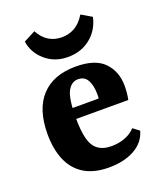

<svg xmlns="http://www.w3.org/2000/svg" viewBox="-122 -710 675 800"><g transform="rotate(-20 215.5 -310.0)"><path d="M30 -208Q30 -318 83.5 -375.5Q137 -433 236 -433Q323 -433 362 -392Q401 -351 401 -288Q401 -273 399.5 -257Q398 -241 395 -227H120V-275H281Q282 -280 282 -284Q282 -288 282 -294Q282 -332 269 -356Q256 -380 227 -380Q198 -380 181 -348.5Q164 -317 164 -231Q164 -175 173 -139.5Q182 -104 204.5 -87Q227 -70 265 -70Q295 -70 323 -80Q351 -90 370 -111L398 -90Q384 -41 337.5 -15.5Q291 10 225 10Q158 10 115 -16.5Q72 -43 51 -92Q30 -141 30 -208ZM221 -481Q163 -481 122 -516Q81 -551 73 -603L125 -630Q143 -597 168.5 -582Q194 -567 225 -567Q257 -567 283 -582Q309 -597 329 -630L375 -603Q363 -548 321.5 -514.5Q280 -481 221 -481Z"/></g></svg>

Font: Rasa
Style: Regular
Weight: 400
Designer: Anna Giedrys (Yrsa+Rasa design), David Brezina (Yrsa art-direction, Rasa art-direction, design)
Foundry: Rosetta Type Foundry
Version: Version 2.004